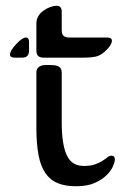

<svg xmlns="http://www.w3.org/2000/svg" viewBox="-20 -630 433 665"><path d="M193.8 -377.9V-207Q193.8 -165 198.7 -136Q203.6 -106.9 213.1 -88.9Q222.7 -70.8 237.1 -63Q251.5 -55.2 271 -55.2Q293.9 -55.2 309.3 -60.8Q324.7 -66.4 335 -73Q345.2 -79.6 352.1 -85.2Q358.9 -90.8 365.7 -90.8Q372.1 -90.8 375 -87.2Q377.9 -83.5 377.9 -77.6Q377.9 -69.3 371.3 -54Q364.7 -38.6 349.1 -23.2Q333.5 -7.8 307.9 3.7Q282.2 15.1 243.7 15.1Q206.1 15.1 179.9 4.4Q153.8 -6.3 137.2 -30.5Q120.6 -54.7 113.3 -93.5Q106 -132.3 106 -189V-377.9Q106 -388.7 110.6 -394.3Q115.2 -399.9 122.3 -402.3Q129.4 -404.8 137 -404.8Q144.5 -404.8 150.4 -404.8Q159.2 -404.8 167.2 -404.1Q175.3 -403.3 181.2 -400.6Q187 -397.9 190.4 -392.6Q193.8 -387.2 193.8 -377.9ZM80.6 -483.9V-456.1Q80.6 -443.8 75.2 -437Q69.8 -430.2 54.7 -430.2H31.7Q14.6 -430.2 14.6 -440.9Q14.6 -454.1 35.9 -477.1Q57.1 -500 69.8 -500Q80.6 -500 80.6 -483.9ZM193.8 -588.9V-525.9Q193.8 -510.7 200.7 -505.4Q207.5 -500 219.7 -500H350.6Q367.7 -500 367.7 -488.8Q367.7 -477.1 351.3 -459.5Q335 -441.9 318.8 -436Q303.2 -430.2 262.7 -430.2H131.8Q119.6 -430.2 112.8 -435.5Q106 -440.9 106 -456.1V-548.3Q106 -575.2 129.9 -592.5Q153.8 -609.9 176.8 -609.9Q193.8 -609.9 193.8 -588.9Z"/></svg>

Font: SirinStencil
Style: Regular
Weight: 400
Designer: Olga Karpushina (okarpush@gmail.com)
Foundry: Cyreal (www.cyreal.org)
Version: Version 1.002